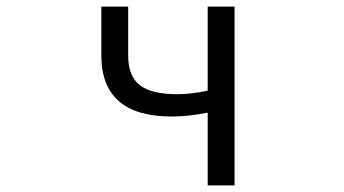

<svg xmlns="http://www.w3.org/2000/svg" viewBox="-20 -560 1040 580"><path d="M607.4 0V-219.7Q547.9 -208 499 -208Q286.1 -208 286.1 -392.6V-540H367.2V-392.6Q367.2 -330.1 402.3 -302.7Q437.5 -275.4 515.6 -275.4Q555.7 -275.4 607.4 -286.1V-540H688.5V0Z"/></svg>

Font: Gen Shin Gothic Monospace Normal
Style: Regular
Weight: 350
Designer: [Source Han Sans]
Ryoko NISHIZUKA  (kana & ideographs); Paul D. Hunt (Latin, Greek & Cyrillic); Wenlong ZHANG  (bopomofo
Version: Version 1.002.20150607